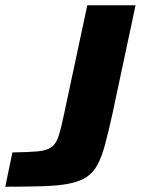

<svg xmlns="http://www.w3.org/2000/svg" viewBox="-44 -708 534 728"><path d="M-24 0 3 -130Q64 -131 98.5 -134Q133 -137 151 -150Q169 -163 178.5 -193Q188 -223 199 -276L287 -688H470L382 -275Q367 -207 354.5 -160.5Q342 -114 326 -84Q310 -54 284.5 -37Q259 -20 219.5 -12Q180 -4 120.5 -2Q61 0 -24 0Z"/></svg>

Font: Saira Expanded
Style: Bold Italic
Weight: 700
Width: 7
Italic angle: -12°
Designer: Hector Gatti with collaboration of the Omnibus-Type team
Foundry: Omnibus-Type
Version: Version 1.101